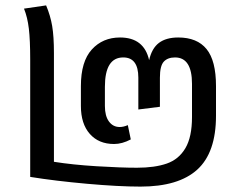

<svg xmlns="http://www.w3.org/2000/svg" viewBox="-20 -680 889 712"><path d="M92 -24V-459Q92 -531 87 -573.5Q82 -616 69 -648L151 -660Q167 -622 173.5 -583.5Q180 -545 180 -483V-80Q249 -69 338.5 -63.5Q428 -58 488 -58Q554 -58 598.5 -73.5Q643 -89 667.5 -130.5Q692 -172 692 -246V-369Q692 -467 629 -467Q602 -467 587.5 -451.5Q573 -436 573 -392V-284L493 -274V-392Q493 -467 437 -467Q369 -467 369 -358V-287Q369 -250 384 -229.5Q399 -209 424 -209Q438 -209 454 -216L465 -163Q433 -146 403 -146Q346 -146 313 -183.5Q280 -221 280 -287V-361Q280 -452 320.5 -496.5Q361 -541 425 -541Q514 -541 533 -457Q543 -501 569.5 -521Q596 -541 641 -541Q711 -541 746 -498Q781 -455 781 -361V-251Q781 -114 711.5 -51Q642 12 501 12Q420 12 302.5 1.5Q185 -9 92 -24Z"/></svg>

Font: FiraGO
Style: Regular
Weight: 400
Designer: bBox Type
Foundry: bBox Type GmbH
Version: Version 1.001;April 20, 2020;FontCreator 12.0.0.2555 64-bit